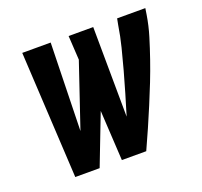

<svg xmlns="http://www.w3.org/2000/svg" viewBox="-98 -642 796 755"><g transform="rotate(-20 300.0 -265.0)"><path d="M95 0 66 -530H185L176 -163L266 -429L260 -530H363L366 -154Q379 -197 392 -240.5Q405 -284 417 -328Q429 -372 440 -415.5Q451 -459 458 -504L463 -530H581L577 -504Q570 -460 557 -417.5Q544 -375 529.5 -333Q515 -291 498.5 -249Q482 -207 464.5 -165.5Q447 -124 429 -82.5Q411 -41 392 0H290L278 -210L197 0Z"/></g></svg>

Font: Iosevka Slab Extended
Style: Bold Italic
Weight: 700
Width: 7
Italic angle: -9°
Monospace: yes
Designer: Belleve Invis
Foundry: Belleve Invis
Version: Version 11.1.0; ttfautohint (v1.8.3)